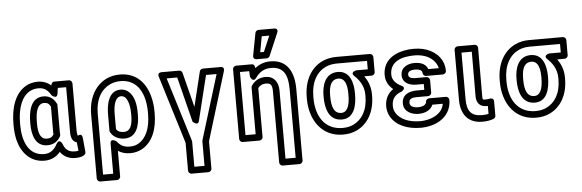

<svg xmlns="http://www.w3.org/2000/svg" viewBox="-59 -1013 4390 1448"><g transform="rotate(-5 2136.5 -289.0)"><path d="M82 -250V-260C82 -379 115 -461 175 -496C194 -507 216 -513 243 -513C289 -513 315 -490 337 -452C337 -452 376 -415 383 -461L389 -503H452V-171C452 -147 451 -107 482 -88C486 -85 492 -83 496 -82L503 -18C495 -16 488 -15 475 -15C428 -15 403 -37 388 -79C388 -79 367 -126 343 -83C320 -41 292 -15 242 -15C128 -15 82 -123 82 -250ZM342 -526C318 -547 284 -563 243 -563C209 -563 177 -555 150 -539C67 -490 32 -386 32 -260V-250C32 -210 36 -174 44 -140C67 -47 130 35 242 35C295 35 334 12 362 -21C386 14 425 35 475 35C502 35 557 29 554 -5L544 -111C540 -152 509 -131 509 -131H508C506 -134 502 -150 502 -171V-528C502 -539 492 -553 477 -553H367C352 -553 344 -541 342 -526ZM373 -384C356 -419 326 -449 275 -449C175 -449 159 -338 159 -260V-250C159 -172 180 -79 274 -79C323 -79 356 -104 374 -140C376 -143 376 -147 376 -151C376 -160 375 -167 375 -171V-373C375 -377 375 -381 373 -384ZM325 -367V-171C325 -165 326 -162 326 -157C315 -139 302 -129 274 -129C228 -129 209 -171 209 -250V-260C209 -345 229 -399 275 -399C302 -399 313 -389 325 -367Z M1050 -260V-250C1050 -138 1015 -64 957 -31C938 -20 917 -15 891 -15C844 -15 817 -34 794 -64C794 -64 749 -95 749 -49V178H672V-282C672 -394 718 -465 784 -496C807 -507 834 -513 864 -513C995 -513 1050 -401 1050 -260ZM891 35C924 35 955 27 982 12C1063 -34 1100 -130 1100 -250V-260C1100 -303 1095 -342 1085 -378C1058 -481 988 -563 864 -563C827 -563 793 -556 763 -542C677 -501 622 -408 622 -282V203C622 214 632 228 647 228H774C785 228 799 218 799 203V9C823 25 854 35 891 35ZM858 -79C952 -79 973 -173 973 -250V-260C973 -329 961 -395 914 -431C898 -443 879 -449 858 -449C765 -449 749 -340 749 -270V-148C749 -144 750 -140 752 -136C772 -100 810 -79 858 -79ZM858 -129C827 -129 810 -138 799 -155V-270C799 -347 819 -399 858 -399C870 -399 877 -396 884 -391C908 -372 923 -326 923 -260V-250C923 -171 904 -129 858 -129Z M1427 -161 1511 -503H1591L1441 -14C1440 -12 1440 -9 1440 -7V179H1363V-11C1363 -13 1363 -16 1362 -18L1213 -503H1293L1379 -161C1379 -161 1418 -123 1427 -161ZM1403 -271 1336 -534C1334 -544 1324 -553 1312 -553H1179C1144 -553 1154 -523 1155 -521L1313 -7V204C1313 215 1323 229 1338 229H1465C1476 229 1490 219 1490 204V-3L1648 -521C1658 -555 1626 -553 1624 -553H1491C1481 -553 1470 -546 1467 -534Z M1956 -449C1907 -449 1870 -425 1849 -392C1846 -388 1845 -382 1845 -378V-25H1768V-503H1838L1840 -461C1840 -461 1859 -411 1886 -449C1912 -486 1948 -513 2002 -513C2094 -513 2130 -458 2130 -338V178H2053V-338C2053 -402 2020 -449 1956 -449ZM1861 -553H1743C1732 -553 1718 -543 1718 -528V0C1718 11 1728 25 1743 25H1870C1881 25 1895 15 1895 0V-370C1908 -387 1926 -399 1956 -399C1989 -399 2003 -386 2003 -338V203C2003 214 2013 228 2028 228H2155C2166 228 2180 218 2180 203V-338C2180 -468 2130 -563 2002 -563C1955 -563 1917 -547 1886 -522C1885 -538 1879 -553 1861 -553ZM1955 -757H2012L1961 -638H1933ZM1935 -807C1925 -807 1912 -799 1910 -787L1878 -618C1873 -591 1895 -588 1902 -588H1978C1987 -588 1997 -594 2001 -603L2073 -772C2090 -811 2050 -807 2050 -807Z M2303 -259V-269C2303 -383 2350 -455 2417 -486C2441 -497 2469 -503 2502 -503H2730V-439H2643C2643 -439 2590 -429 2626 -396C2661 -364 2695 -316 2695 -249V-239C2695 -130 2649 -63 2585 -32C2562 -21 2535 -15 2503 -15C2370 -15 2303 -118 2303 -259ZM2699 -389H2755C2766 -389 2780 -399 2780 -414V-528C2780 -539 2770 -553 2755 -553H2502C2463 -553 2428 -546 2396 -531C2308 -490 2253 -397 2253 -269V-259C2253 -218 2258 -180 2269 -145C2300 -43 2378 35 2503 35C2541 35 2576 28 2607 13C2691 -27 2745 -116 2745 -239V-249C2745 -308 2725 -352 2699 -389ZM2502 -439C2408 -439 2380 -350 2380 -269V-259C2380 -175 2404 -79 2503 -79C2599 -79 2618 -182 2618 -259V-269C2618 -346 2595 -439 2502 -439ZM2502 -389C2547 -389 2568 -346 2568 -269V-259C2568 -178 2548 -129 2503 -129C2451 -129 2430 -175 2430 -259V-269C2430 -347 2453 -389 2502 -389Z M3192 -131H3271C3264 -93 3243 -68 3218 -51C3188 -30 3140 -15 3090 -15C3003 -15 2938 -45 2908 -95C2899 -110 2894 -127 2894 -149C2894 -205 2924 -233 2968 -249C2968 -249 3015 -274 2970 -295C2934 -312 2903 -341 2903 -384C2903 -482 2990 -513 3090 -513C3169 -513 3226 -481 3253 -432C3258 -423 3262 -411 3264 -401H3185C3168 -449 3117 -456 3083 -456C3035 -456 2980 -432 2980 -373C2980 -310 3039 -292 3084 -292H3141V-248H3084C3035 -248 2971 -231 2971 -160C2971 -92 3037 -71 3083 -71C3129 -71 3175 -88 3192 -131ZM3084 -198H3166C3177 -198 3191 -208 3191 -223V-317C3191 -328 3181 -342 3166 -342H3084C3044 -342 3030 -354 3030 -373C3030 -376 3030 -380 3032 -384C3037 -397 3052 -406 3083 -406C3121 -406 3139 -394 3139 -376C3139 -365 3149 -351 3164 -351H3291C3302 -351 3316 -361 3316 -376C3316 -405 3310 -432 3297 -456C3260 -525 3182 -563 3090 -563C3056 -563 3025 -559 2997 -552C2926 -534 2853 -486 2853 -384C2853 -335 2877 -299 2908 -274C2871 -249 2844 -208 2844 -149C2844 -120 2851 -93 2865 -69C2907 3 2994 35 3090 35C3149 35 3206 19 3246 -9C3287 -37 3323 -85 3323 -156C3323 -167 3313 -181 3298 -181H3171C3160 -181 3146 -171 3146 -156C3146 -152 3146 -149 3144 -146C3136 -132 3117 -121 3083 -121C3044 -121 3021 -136 3021 -160C3021 -188 3038 -198 3084 -198Z M3557 -20C3480 -20 3445 -57 3445 -150V-503H3523L3522 -165C3522 -116 3548 -85 3596 -85H3608V-25C3593 -21 3578 -20 3557 -20ZM3557 30C3589 30 3616 26 3642 16C3652 12 3658 3 3658 -7V-114C3658 -140 3637 -140 3629 -139L3614 -136C3609 -135 3603 -135 3596 -135C3573 -135 3572 -134 3572 -165L3573 -528C3573 -542 3562 -553 3548 -553H3420C3409 -553 3395 -543 3395 -528V-150C3395 -38 3451 30 3557 30Z M3764 -259V-269C3764 -383 3811 -455 3878 -486C3902 -497 3930 -503 3963 -503H4191V-439H4104C4104 -439 4051 -429 4087 -396C4122 -364 4156 -316 4156 -249V-239C4156 -130 4110 -63 4046 -32C4023 -21 3996 -15 3964 -15C3831 -15 3764 -118 3764 -259ZM4160 -389H4216C4227 -389 4241 -399 4241 -414V-528C4241 -539 4231 -553 4216 -553H3963C3924 -553 3889 -546 3857 -531C3769 -490 3714 -397 3714 -269V-259C3714 -218 3719 -180 3730 -145C3761 -43 3839 35 3964 35C4002 35 4037 28 4068 13C4152 -27 4206 -116 4206 -239V-249C4206 -308 4186 -352 4160 -389ZM3963 -439C3869 -439 3841 -350 3841 -269V-259C3841 -175 3865 -79 3964 -79C4060 -79 4079 -182 4079 -259V-269C4079 -346 4056 -439 3963 -439ZM3963 -389C4008 -389 4029 -346 4029 -269V-259C4029 -178 4009 -129 3964 -129C3912 -129 3891 -175 3891 -259V-269C3891 -347 3914 -389 3963 -389Z"/></g></svg>

Font: Asimov
Style: NarOu
Weight: 500
Designer: Google
Version: Version 2.000980; 2014